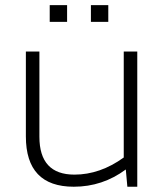

<svg xmlns="http://www.w3.org/2000/svg" viewBox="-20 -708 619 728"><path d="M500.5 -512.7V0H462.9L457 -65.4Q368.7 0 259.8 0Q78.1 0 78.1 -190.9V-512.7H129.4V-189.5Q129.4 -45.9 262.2 -45.9Q359.4 -45.9 449.2 -110.8V-512.7ZM390.6 -688.5V-625H324.7V-688.5ZM234.4 -688.5V-625H168.5V-688.5Z"/></svg>

Font: Sansation Light
Style: Light
Weight: 300
Designer: Bernd Montag
Version: Version 1.301